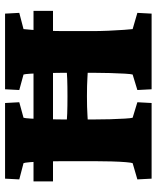

<svg xmlns="http://www.w3.org/2000/svg" viewBox="49 -662 613 751"><g transform="rotate(-90 355.5 -286.5)"><path d="M381.8 0 378.9 -55.7 439.5 -74.2Q441.4 -80.1 442.9 -104.5Q444.3 -128.9 445.3 -162.6Q446.3 -196.3 446.3 -228.5V-345.7Q446.3 -378.9 445.3 -413.1Q444.3 -447.3 442.9 -471.7Q441.4 -496.1 439.5 -501L378.9 -517.6L381.8 -573.2H677.7L680.7 -517.6L617.2 -501Q616.2 -496.1 614.3 -468.8Q612.3 -441.4 610.8 -406.7Q609.4 -372.1 609.4 -345.7V-228.5Q609.4 -203.1 610.8 -168.9Q612.3 -134.8 614.3 -107.4Q616.2 -80.1 617.2 -74.2L680.7 -55.7L677.7 0ZM32.2 0 29.3 -55.7 92.8 -74.2Q94.7 -78.1 96.7 -100.6Q98.6 -123 99.6 -157.2Q100.6 -191.4 100.6 -228.5V-345.7Q100.6 -383.8 99.6 -418Q98.6 -452.1 96.7 -475.1Q94.7 -498 92.8 -501L29.3 -517.6L32.2 -573.2H328.1L331.1 -517.6L270.5 -501Q268.6 -496.1 267.1 -471.7Q265.6 -447.3 264.6 -413.1Q263.7 -378.9 263.7 -345.7V-228.5Q263.7 -196.3 264.6 -162.6Q265.6 -128.9 267.1 -104.5Q268.6 -80.1 270.5 -74.2L331.1 -55.7L328.1 0ZM233.4 -249V-334Q260.7 -331.1 287.1 -330.1Q313.5 -329.1 354.5 -329.1Q395.5 -329.1 421.9 -330.1Q448.2 -331.1 475.6 -334V-249Q457 -249 427.7 -251Q398.4 -252.9 354.5 -252.9Q310.5 -252.9 282.2 -251Q253.9 -249 233.4 -249ZM21.5 -385.7V-461.9H688.5V-385.7Z"/></g></svg>

Font: Crimson Pro Black
Style: Regular
Weight: 900
Designer: Jacques Le Bailly
Foundry: Baron von Fonthausen
Version: Version 1.003